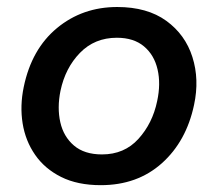

<svg xmlns="http://www.w3.org/2000/svg" viewBox="-20 -530 638 562"><path d="M275 12Q207 12 159 -12Q111 -36 82.8 -76.8Q54.5 -117.5 46.2 -169Q38 -220.5 49.5 -275.5Q72.5 -386.5 147 -448Q221.5 -509.5 323 -509.5Q411 -509.5 466.8 -469Q522.5 -428.5 543.2 -363Q564 -297.5 548 -223Q525.5 -116.5 453.8 -52.2Q382 12 275 12ZM278.5 -78Q344 -78 385.2 -123.5Q426.5 -169 440 -234Q451 -284.5 441.2 -326.8Q431.5 -369 401.5 -394.2Q371.5 -419.5 322 -419.5Q257 -419.5 214 -375.2Q171 -331 157 -264Q147 -214.5 156.5 -172.2Q166 -130 196.5 -104Q227 -78 278.5 -78Z"/></svg>

Font: Commissioner Medium
Style: Italic
Weight: 500
Italic angle: -12°
Designer: Kostas Bartsokas
Foundry: Kostas Bartsokas
Version: Version 1.000; ttfautohint (v1.8.3)